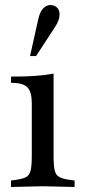

<svg xmlns="http://www.w3.org/2000/svg" viewBox="-20 -744 339 767"><path d="M24 3V-23L40 -25Q70 -29 84 -36.5Q98 -44 102.5 -63.5Q107 -83 107 -122V-331Q107 -376 90.5 -394Q74 -412 32 -413H24V-438Q77 -438 116.5 -440.5Q156 -443 194 -450V-122Q194 -83 198.5 -63.5Q203 -44 217.5 -36.5Q232 -29 262 -25L278 -23V3L151 0ZM100 -520 133 -668Q140 -699 153.5 -711.5Q167 -724 181 -724Q196 -724 207 -714.5Q218 -705 218 -686Q218 -675 213.5 -662.5Q209 -650 201 -638L124 -520Z"/></svg>

Font: Baskervville Medium
Style: Regular
Weight: 500
Version: Version 1.100